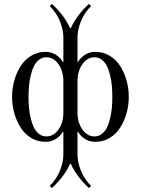

<svg xmlns="http://www.w3.org/2000/svg" viewBox="-20 -709 711 969"><path d="M210 -447.3Q238.8 -447.3 262 -432.6Q285.2 -418 297.4 -396L299.8 -397.5V-521.5Q299.8 -558.1 282.7 -601.1Q265.6 -644 231 -678.7L242.2 -689Q303.2 -633.3 334 -566.4H336.9Q367.7 -633.3 428.7 -689L439.9 -678.7Q405.3 -644 388.2 -601.1Q371.1 -558.1 371.1 -521.5V-397.5L373.5 -396Q385.7 -418 408.9 -432.6Q432.1 -447.3 460.9 -447.3Q501 -447.3 533.7 -427.5Q566.4 -407.7 586.9 -375.2Q607.4 -342.8 618.7 -302.7Q629.9 -262.7 629.9 -220.2Q629.9 -177.7 618.7 -137.7Q607.4 -97.7 586.9 -65.2Q566.4 -32.7 533.7 -12.9Q501 6.8 460.9 6.8Q432.1 6.8 408.9 -7.8Q385.7 -22.5 373.5 -44.4L371.1 -43V72.3Q371.1 108.9 388.2 151.9Q405.3 194.8 439.9 229.5L428.7 239.7Q367.7 184.1 336.9 117.2H334Q303.2 184.1 242.2 239.7L231 229.5Q265.6 194.8 282.7 151.9Q299.8 108.9 299.8 72.3V-43L297.4 -44.4Q285.2 -22.5 262 -7.8Q238.8 6.8 210 6.8Q169.9 6.8 137.2 -12.9Q104.5 -32.7 84 -65.2Q63.5 -97.7 52.2 -137.7Q41 -177.7 41 -220.2Q41 -262.7 52.2 -302.7Q63.5 -342.8 84 -375.2Q104.5 -407.7 137.2 -427.5Q169.9 -447.3 210 -447.3ZM213.9 -20.5Q250.5 -20.5 275.1 -55.4Q299.8 -90.3 299.8 -140.6V-299.8Q299.8 -350.1 275.1 -385Q250.5 -419.9 213.9 -419.9Q192.9 -419.9 176.8 -407.2Q160.6 -394.5 150.9 -374.5Q141.1 -354.5 134.8 -327.1Q128.4 -299.8 126.2 -273.9Q124 -248 124 -220.2Q124 -192.4 126.2 -166.5Q128.4 -140.6 134.8 -113.3Q141.1 -85.9 150.9 -65.9Q160.6 -45.9 176.8 -33.2Q192.9 -20.5 213.9 -20.5ZM371.1 -140.6Q371.1 -90.3 395.8 -55.4Q420.4 -20.5 457 -20.5Q478 -20.5 494.1 -33.2Q510.3 -45.9 520 -65.9Q529.8 -85.9 536.1 -113.3Q542.5 -140.6 544.7 -166.5Q546.9 -192.4 546.9 -220.2Q546.9 -248 544.7 -273.9Q542.5 -299.8 536.1 -327.1Q529.8 -354.5 520 -374.5Q510.3 -394.5 494.1 -407.2Q478 -419.9 457 -419.9Q420.4 -419.9 395.8 -385Q371.1 -350.1 371.1 -299.8Z"/></svg>

Font: Theano Modern
Style: Regular
Weight: 400
Designer: Alexey Kryukov
Version: Version 2.00